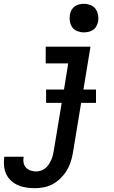

<svg xmlns="http://www.w3.org/2000/svg" viewBox="-81 -765 601 1008"><path d="M103 223Q79 223 56.5 219.5Q34 216 14 207.5Q-6 199 -22 184.5Q-38 170 -47.5 150.5Q-57 131 -59.5 108Q-62 85 -59 62L-58 58H43V60Q40 76 43 90.5Q46 105 56 115.5Q66 126 80 130.5Q94 135 109 135Q122 135 135 130.5Q148 126 158.5 117Q169 108 176.5 96Q184 84 189 72Q194 60 197 47.5Q200 35 202 22L243 -225H161V-295H255L277 -432H159V-520H394L357 -295H423V-225H345L302 36Q298 60 290.5 84Q283 108 270 129.5Q257 151 238 170Q219 189 197 201Q175 213 150.5 218Q126 223 103 223ZM359 -595Q342 -595 325 -601.5Q308 -608 298.5 -621.5Q289 -635 286 -652.5Q283 -670 286 -688Q288 -701 294.5 -712.5Q301 -724 311.5 -731.5Q322 -739 334.5 -742Q347 -745 360 -745Q377 -745 394 -738.5Q411 -732 420.5 -718.5Q430 -705 433.5 -687.5Q437 -670 434 -652Q431 -639 425 -627.5Q419 -616 408 -608.5Q397 -601 384.5 -598Q372 -595 359 -595Z"/></svg>

Font: Iosevka Term Curly SmBd Obl
Style: Regular
Weight: 600
Italic angle: -9°
Designer: Belleve Invis
Foundry: Belleve Invis
Version: Version 32.3.0